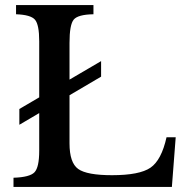

<svg xmlns="http://www.w3.org/2000/svg" viewBox="-20 -734 728 754"><path d="M56 -244 377 -433V-494L56 -306ZM655 0 670 -195H634Q614 -105 571 -75.5Q528 -46 420 -46Q321 -46 287 -70.5Q253 -95 253 -171V-566Q253 -637 269.5 -657Q286 -677 347 -678V-714H43V-678Q101 -676 117.5 -656.5Q134 -637 134 -572V-142Q134 -77 115.5 -57.5Q97 -38 33 -36V0Z"/></svg>

Font: Kolar Light
Style: Regular
Weight: 300
Designer: Ramakrishna Saiteja (Kannada); Shiva Nallaperumal (Latin)
Foundry: Indian Type Foundry
Version: Version 1.001;PS 1.0;hotconv 1.0.88;makeotf.lib2.5.647800